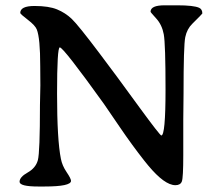

<svg xmlns="http://www.w3.org/2000/svg" viewBox="-20 -696 815 713"><path d="M660.6 -120.1Q660.6 -36.1 655.3 -22.2Q649.9 -8.3 631.3 -8.3Q591.3 -8.3 530.3 -81.5L515.6 -99.6Q469.2 -158.7 425.5 -223.1Q381.8 -287.6 365.7 -310.5Q215.3 -520 202.1 -520Q191.9 -520 191.9 -348.6Q191.9 -177.2 206.1 -106.4Q210.9 -81.1 227.3 -56.9Q243.7 -32.7 243.7 -24.4Q243.7 -3.4 144.5 -3.4H122.1Q52.7 -3.4 52.7 -21Q52.7 -38.6 82.8 -55.4Q112.8 -72.3 120.6 -101.3Q128.4 -130.4 128.4 -306.2L129.9 -378.9L129.4 -450.2Q129.4 -554.2 116.7 -586.4Q110.8 -601.6 83 -622.8Q55.2 -644 55.2 -647.9Q55.2 -673.8 108.2 -673.8Q161.1 -673.8 191.9 -661.1Q222.7 -648.4 246.3 -626Q270 -603.5 348.9 -498.8Q427.7 -394 458 -351.6L499.5 -294.9Q574.2 -192.9 579.1 -192.9Q594.7 -192.9 594.7 -363.3Q594.7 -533.7 588.1 -568.8Q581.5 -604 560.3 -627.2Q539.1 -650.4 539.1 -652.3Q539.1 -676.3 591.3 -676.3H637.7Q699.7 -676.3 719.7 -667Q731.4 -661.6 731.4 -646Q731.4 -644.5 694.3 -607.9Q674.3 -588.4 668 -558.1Q661.6 -527.8 661.6 -347.2L660.6 -252Z"/></svg>

Font: Averia Serif Libre
Style: Regular
Weight: 400
Version: Version 1.002